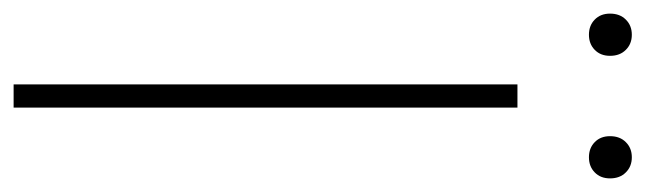

<svg xmlns="http://www.w3.org/2000/svg" viewBox="-375 -595 948 282"><g transform="rotate(90 99.0 -454.0)"><path d="M82 0V-740H116V0ZM189 -845Q175.5 -845 166.8 -853.5Q158 -862 158 -876Q158 -890.5 166.8 -899.2Q175.5 -908 189 -908Q202.5 -908 211.2 -899.2Q220 -890.5 220 -876Q220 -862 211.2 -853.5Q202.5 -845 189 -845ZM9 -845Q-4.5 -845 -13.2 -853.5Q-22 -862 -22 -876Q-22 -890.5 -13.2 -899.2Q-4.5 -908 9 -908Q22.5 -908 31.2 -899.2Q40 -890.5 40 -876Q40 -862 31.2 -853.5Q22.5 -845 9 -845Z"/></g></svg>

Font: Encode Sans Condensed Thin
Style: Regular
Weight: 100
Width: 3
Designer: Multiple Designers
Foundry: Impallari Type
Version: Version 3.000; ttfautohint (v1.8.3) -l 8 -r 50 -G 200 -x 14 